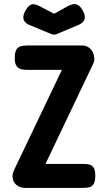

<svg xmlns="http://www.w3.org/2000/svg" viewBox="-20 -907 526 937"><path d="M102 10Q77 10 59 -5.5Q41 -21 41 -48Q41 -57 44 -65Q47 -73 50 -80L282 -566H116Q99 -566 84.5 -569Q70 -572 61 -584.5Q52 -597 52 -623Q52 -652 60 -665Q68 -678 82.5 -681.5Q97 -685 113 -685H381Q405 -685 421 -669Q437 -653 439 -630Q442 -619 439.5 -609.5Q437 -600 433 -592L202 -107H386Q402 -107 415.5 -104Q429 -101 437 -88.5Q445 -76 445 -50Q445 -22 437 -9Q429 4 415 7Q401 10 384 10ZM244 -840 315 -879Q325 -884 336.5 -886.5Q348 -889 361 -882Q374 -875 386 -852Q398 -828 392 -811.5Q386 -795 362 -785L262 -743Q259 -742 254.5 -740Q250 -738 244 -738Q238 -738 233 -740Q228 -742 225 -743L124 -785Q101 -794 95.5 -811Q90 -828 102 -851Q114 -874 125.5 -881Q137 -888 148 -886Q159 -884 167 -880Z"/></svg>

Font: Fredoka Condensed Medium
Style: Regular
Weight: 500
Width: 3
Designer: Ben Nathan
Foundry: Milena B. Brandão, Ben Nathan
Version: Version 2.001